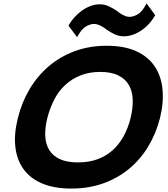

<svg xmlns="http://www.w3.org/2000/svg" viewBox="-20 -1086 975 1116"><path d="M882 -998Q850 -941 800 -908Q750 -875 699 -875Q671 -875 646 -887Q621 -899 601 -913Q592 -920 583 -926Q574 -932 564 -937Q542 -947 526 -947Q506 -947 480 -932.5Q454 -918 428 -870L378 -937Q391 -961 411 -983.5Q431 -1006 455 -1023.5Q479 -1041 506 -1051Q533 -1061 560 -1061Q588 -1061 613.5 -1049Q639 -1037 659 -1023Q668 -1016 677 -1009.5Q686 -1003 697 -998Q717 -988 732 -988Q755 -988 781 -1003Q807 -1018 832 -1066ZM910 -400Q887 -310 841.5 -234.5Q796 -159 730 -104.5Q664 -50 579.5 -20Q495 10 395 10Q294 10 224 -20Q154 -50 115.5 -104.5Q77 -159 69 -234.5Q61 -310 84 -400Q106 -490 151.5 -567Q197 -644 263 -700.5Q329 -757 414 -788.5Q499 -820 600 -820Q702 -820 771.5 -788.5Q841 -757 879 -700.5Q917 -644 924.5 -567Q932 -490 910 -400ZM739 -400Q753 -457 751.5 -506Q750 -555 729.5 -591Q709 -627 668 -647.5Q627 -668 563 -668Q499 -668 448.5 -648Q398 -628 359.5 -592.5Q321 -557 295.5 -507.5Q270 -458 255 -400Q241 -343 243 -296Q245 -249 266 -214.5Q287 -180 328 -161Q369 -142 433 -142Q498 -142 548.5 -161Q599 -180 636.5 -214.5Q674 -249 699.5 -296Q725 -343 739 -400Z"/></svg>

Font: TypoPRO Sinkin Sans
Style: 700 Bold Italic
Weight: 700
Italic angle: -112°
Designer: Keith Bates
Foundry: K-Type
Version: Sinkin Sans (version 1.0)  by Keith Bates   •   © 2014   www